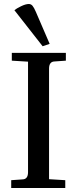

<svg xmlns="http://www.w3.org/2000/svg" viewBox="-20 -939 382 959"><path d="M36 0V-39L93 -43Q120 -44 120 -79V-631L39 -636V-675H309V-636L252 -632Q225 -631 225 -596V-44L306 -39V0ZM193 -708 52 -888Q61 -896 84.5 -907.5Q108 -919 124 -919Q135 -919 142.5 -910Q150 -901 159 -880L228 -720Z"/></svg>

Font: Gulzar
Style: Regular
Weight: 400
Designer: Borna Izadpanah, Alice Savoie, Simon Cozens, Fiona Ross
Version: Version 1.000;[7b34f74]; ttfautohint (v1.8.4)